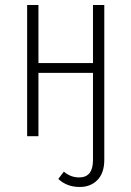

<svg xmlns="http://www.w3.org/2000/svg" viewBox="-20 -542 523 764"><path d="M395 -522V94Q395 146 368 174Q341 202 297 202Q246 202 212 170L234 141Q261 164 295 164Q350 164 350 95V-252H133V0H88V-522H133V-291H350V-522Z"/></svg>

Font: Fira Sans Extra Condensed ExtraLight
Style: Regular
Weight: 275
Width: 1
Designer: Carrois Corporate & Edenspiekermann AG
Foundry: Carrois Corporate GbR & Edenspiekermann AG
Version: Version 4.203